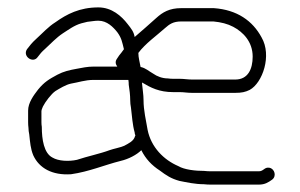

<svg xmlns="http://www.w3.org/2000/svg" viewBox="-20 -510 812 519"><path d="M364 -284V-287C387.5 -272.9 410.5 -261 448 -261H465C477.6 -261 485.4 -259 499 -259H616C633 -259 643.1 -261.1 655 -267C689.8 -286 715.5 -360.1 687 -409C663 -453.5 621.3 -483.5 558 -488H470C438.1 -488 419.8 -477.2 402 -461C383 -443.9 363.6 -426.8 344 -410C341.7 -424.1 335 -432.3 325 -445C308.4 -466.6 282.2 -490 246 -490C195 -490 160.3 -471.6 130 -450C110.3 -437.7 95 -420.3 78 -405C66.5 -394.5 60.9 -387.5 53 -377C40.1 -357.6 69.6 -337.4 82 -356C88.5 -364.7 92.5 -369.6 102 -378C118.3 -392.8 131.5 -407.7 150 -420C165 -429.4 180.2 -441.4 200 -447L216 -451L232 -453C236.7 -453.7 241.3 -454 246 -454C269.4 -454 285.9 -436.9 297 -423C308.6 -407.1 309.8 -397.7 315 -377C310.3 -370.3 306 -364.7 302 -360L296 -351C291.3 -344.3 291.7 -337.3 297 -330H233C225 -330 217 -329.3 209 -328L187 -324C167.5 -320.5 151.8 -316.9 135 -308C112.6 -295.9 99.9 -288.5 83 -268C70.8 -252.1 56 -232.3 56 -211V-180C56 -174.7 56.3 -169.3 57 -164C57 -158.7 57.7 -153 59 -147C61.5 -124.7 62.4 -108.3 70 -90C85.9 -55.5 121.2 -35.6 172 -39C221.2 -46 261.8 -63.9 306 -75C327.2 -79.9 349.3 -91.3 362 -104C373.7 -80.5 390.3 -63 412 -49C429.6 -35.8 442.7 -27.1 465 -21C484.7 -17.1 507.8 -12 531 -12C537 -11.3 543 -11 549 -11H680C696 -11 705.3 -17.1 715 -24C728.2 -32.8 722.9 -53.6 708.5 -56.5C694.8 -59.2 692.7 -47 680 -47H549C543.7 -47 538 -47.3 532 -48C507.7 -48 478.2 -51.3 462 -61C422.6 -77.9 388.4 -112.1 379 -159C374.8 -183.9 368 -211.7 368 -239C368 -254.9 365.2 -268.4 364 -284ZM332 -239C332 -232.3 332.7 -225.7 334 -219C336.8 -196.8 338.1 -172.5 344 -152C344 -149.3 344.7 -146.7 346 -144L345 -142C341.6 -128.5 327.7 -122.5 316 -116C304.8 -111 286.5 -107.9 276 -104C250.6 -94.5 215.8 -87.3 188 -78C165.8 -73.1 137.8 -74.5 122 -84C98.8 -95.6 93 -133 93 -167C92.3 -171 92 -175.3 92 -180V-210C92 -212 93.3 -216 96 -222C102.3 -234.6 118.7 -256.5 130 -264C141.2 -270.7 157.7 -281.1 172 -284C192 -287.3 210.2 -294 233 -294H327C327.7 -290 328 -285.7 328 -281C330.1 -267.4 332 -252.4 332 -239ZM465 -297H448C443.3 -297 438.7 -297.3 434 -298C418.7 -298 404.3 -303.6 394 -311C382.4 -317.4 373.8 -326.2 360 -329C357.9 -341.4 354 -354 354 -367C373 -392.4 402.9 -413.3 426 -434C438.1 -444.6 447.9 -452 470 -452H557C577.5 -450 595.1 -445.7 610.5 -437.5C636.9 -423.5 663 -397.4 663 -357C663 -323.3 650.3 -295 616 -295H499C487 -295 477.3 -297 465 -297Z"/></svg>

Font: HoneyBee
Style: Lit
Weight: 300
Foundry: Cannot Into Space Fonts
Version: Version 0.89